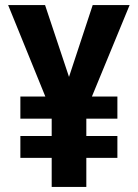

<svg xmlns="http://www.w3.org/2000/svg" viewBox="-20 -734 543 754"><path d="M251 -432 157 -714H12L158 -355H60V-268H183V-200H60V-114H183V0H319V-114H441V-200H319V-268H441V-355H341L489 -714H344Z"/></svg>

Font: Noto Sans Lao UI Cond
Style: Bold
Weight: 700
Width: 3
Designer: Monotype Design Team
Foundry: Monotype Imaging Inc.
Version: Version 2.000